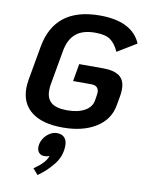

<svg xmlns="http://www.w3.org/2000/svg" viewBox="-108 -786 899 1190"><g transform="rotate(10 341.0 -191.5)"><path d="M51 -190Q51 -211 56 -243L94 -457Q139 -712 423 -712Q526 -712 591 -678.5Q656 -645 682 -581L562 -508Q540 -557 508.5 -579.5Q477 -602 413 -602Q333 -602 290.5 -565.5Q248 -529 235 -457L197 -243Q193 -223 193 -200Q193 -149 224 -123.5Q255 -98 324 -98Q391 -98 434 -122Q477 -146 484 -190L489 -221Q491 -233 491 -238Q491 -283 443 -283H329L348 -393H502Q566 -393 601 -368Q636 -343 636 -285Q636 -262 632 -241L621 -180Q605 -90 523 -39Q441 12 315 12Q187 12 119 -40.5Q51 -93 51 -190ZM351 119Q351 184 310.5 236.5Q270 289 213 329L181 292Q215 269 236 247Q257 225 266 200Q252 206 234 206Q213 206 200.5 193Q188 180 188 157Q188 131 202.5 106.5Q217 82 240 67Q263 52 287 52Q318 52 334.5 69.5Q351 87 351 119Z"/></g></svg>

Font: KoHo
Style: Bold Italic
Weight: 700
Italic angle: -10°
Version: Version 1.000; ttfautohint (v1.6)